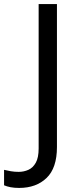

<svg xmlns="http://www.w3.org/2000/svg" viewBox="-98 -734 391 944"><path d="M-4 190Q-28 190 -46 186.5Q-64 183 -78 177V101Q-62 105 -44 108Q-26 111 -6 111Q19 111 41.5 101Q64 91 78 66Q92 41 92 -4V-714H182V-11Q182 92 131 141Q80 190 -4 190Z"/></svg>

Font: Noto Sans Palmyrene
Style: Regular
Weight: 400
Designer: Monotype Design Team
Foundry: Monotype Imaging Inc.
Version: Version 2.001; ttfautohint (v1.8.4.7-5d5b)